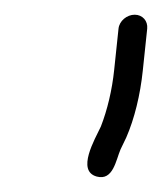

<svg xmlns="http://www.w3.org/2000/svg" viewBox="-20 -679 220 261"><path d="M141.1 -640 135.2 -584C132.4 -556.8 125.9 -529.5 117.1 -507C109 -489.7 83.5 -446.7 111.5 -439C133.9 -432.9 137.6 -461.6 143.9 -476L151.6 -492C162.8 -517.6 170.7 -550.2 174.1 -583L180.1 -640C181.2 -650.6 173.7 -659 163.1 -659C152.5 -659 142.2 -650.6 141.1 -640Z"/></svg>

Font: Just Breathe
Style: Obl2
Weight: 400
Foundry: Cannot Into Space Fonts
Version: Version 0.72